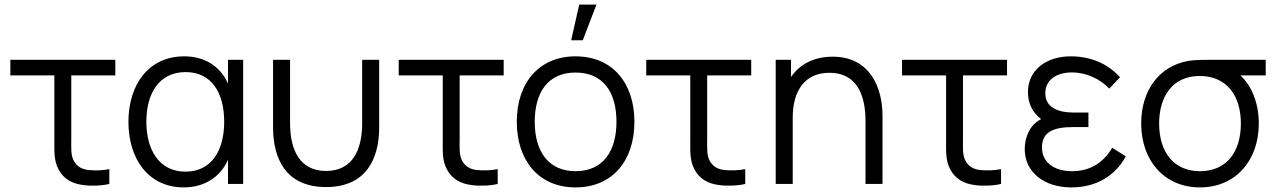

<svg xmlns="http://www.w3.org/2000/svg" viewBox="-20 -800 5548 835"><path d="M339.5 4.5C372 9.5 420 8.5 455.5 0V-64.5C427.5 -59 394.5 -57.5 366 -60.5C337.5 -63.5 315.5 -74.5 301 -100.5C287.5 -126.5 290 -152.5 290 -198.5V-472H481.5V-540H25V-472H216.5V-195.5C216.5 -140 214 -102.5 234.5 -63.5C257.5 -20 295.5 -1.5 339.5 4.5Z M779 15C868.5 15 938 -29.5 971.5 -105V0H1037.5V-540H971.5V-436.5C938.5 -511 871 -555 781 -555C626 -555 538.5 -431.5 538.5 -270C538.5 -108.5 626 15 779 15ZM786.5 -53.5C672.5 -53.5 616.5 -148 616.5 -270.5C616.5 -396.5 674 -486.5 787 -486.5C899.5 -486.5 955 -397.5 955 -270.5C955 -145.5 900 -53.5 786.5 -53.5Z M1167.5 -246.5C1167.5 -110 1223 13.5 1398 13.5C1573 13.5 1629 -110 1629 -246.5V-540H1555V-264.5C1555 -145.5 1511.5 -56.5 1398 -56.5C1285 -56.5 1241.5 -145.5 1241.5 -264.5V-540H1167.5Z M2028.5 4.5C2061 9.5 2109 8.5 2144.5 0V-64.5C2116.5 -59 2083.5 -57.5 2055 -60.5C2026.5 -63.5 2004.5 -74.5 1990 -100.5C1976.5 -126.5 1979 -152.5 1979 -198.5V-472H2170.5V-540H1714V-472H1905.5V-195.5C1905.5 -140 1903 -102.5 1923.5 -63.5C1946.5 -20 1984.5 -1.5 2028.5 4.5Z M2499 -780 2464 -625H2514.5L2574 -780ZM2483 15C2643 15 2739 -100.5 2739 -270.5C2739 -437.5 2645 -555 2483 -555C2325 -555 2227.5 -440.5 2227.5 -270.5C2227.5 -103 2322 15 2483 15ZM2483 -55.5C2366 -55.5 2305.5 -140.5 2305.5 -270.5C2305.5 -396.5 2362 -484.5 2483 -484.5C2602 -484.5 2661 -400.5 2661 -270.5C2661 -143 2603 -55.5 2483 -55.5Z M3105 4.5C3137.5 9.5 3185.5 8.5 3221 0V-64.5C3193 -59 3160 -57.5 3131.5 -60.5C3103 -63.5 3081 -74.5 3066.5 -100.5C3053 -126.5 3055.5 -152.5 3055.5 -198.5V-472H3247V-540H2790.5V-472H2982V-195.5C2982 -140 2979.5 -102.5 3000 -63.5C3023 -20 3061 -1.5 3105 4.5Z M3353.5 0H3427.5V-288C3427.5 -410 3483.5 -483.5 3587.5 -483.5C3700.5 -483.5 3744 -394.5 3744 -275.5V0H3818V-297C3818 -418.5 3763.5 -553.5 3601.5 -553.5C3524 -553.5 3460 -523.5 3420 -465V-540H3353.5Z M4217.5 4.5C4250 9.5 4298 8.5 4333.5 0V-64.5C4305.5 -59 4272.5 -57.5 4244 -60.5C4215.5 -63.5 4193.5 -74.5 4179 -100.5C4165.5 -126.5 4168 -152.5 4168 -198.5V-472H4359.5V-540H3903V-472H4094.5V-195.5C4094.5 -140 4092 -102.5 4112.5 -63.5C4135.5 -20 4173.5 -1.5 4217.5 4.5Z M4638.5 15C4747.5 15 4830 -35 4876 -120L4817 -157.5C4778 -91 4719 -55.5 4643 -55.5C4563.5 -55.5 4511.5 -94.5 4511.5 -158.5C4511.5 -224.5 4557.5 -247.5 4649.5 -247.5H4713.5V-310.5H4650C4575.5 -310.5 4526 -336 4526 -394.5C4526 -456 4578.5 -485 4642 -485C4706 -485 4765.5 -455.5 4804 -414.5L4851 -464C4797.5 -523 4724.5 -555 4636.5 -555C4532.5 -555 4450.5 -497.5 4450.5 -399.5C4450.5 -349 4471 -310.5 4508 -282C4459 -258 4436.5 -203.5 4436.5 -151.5C4436.5 -48.5 4524.5 15 4638.5 15Z M5198.5 15C5354 15 5454.5 -102.5 5454.5 -263C5454.5 -351 5424 -426 5374.5 -472H5484.5V-540H5252C5213.5 -540 5175.5 -540 5147.5 -535C5021 -512.5 4943 -407 4943 -263C4943 -102.5 5043 15 5198.5 15ZM5198.5 -55.5C5085 -55.5 5021 -138 5021 -263C5021 -380 5079.5 -470.5 5198.5 -469.5C5315.5 -469 5376.5 -383.5 5376.5 -263C5376.5 -140.5 5315.5 -55.5 5198.5 -55.5Z"/></svg>

Font: Hauora
Style: Regular
Weight: 400
Designer: Mikhail Sharanda
Foundry: WCYS & Co.
Version: Version 1.010